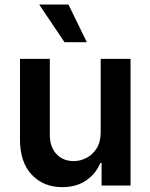

<svg xmlns="http://www.w3.org/2000/svg" viewBox="-20 -799 648 827"><path d="M413.7 -229.4V-545.5H542.3V0H417.6V-96.9H411.9Q393.5 -51.1 351.4 -22Q309.3 7.1 247.9 7.1Q167.6 7.1 116.8 -46.3Q66.1 -99.8 66.1 -198.2V-545.5H194.6V-218Q194.6 -166.2 223 -135.7Q251.4 -105.1 297.6 -105.1Q326 -105.1 352.6 -119Q379.3 -132.8 396.5 -160.3Q413.7 -187.9 413.7 -229.4ZM354 -617.2H257.8L148.8 -779.5H274.9Z"/></svg>

Font: Inter UI Semi Bold
Style: Regular
Weight: 600
Designer: Rasmus Andersson
Foundry: rsms
Version: 3.2;8d6f07862